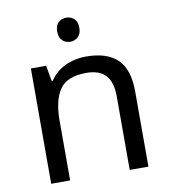

<svg xmlns="http://www.w3.org/2000/svg" viewBox="-82 -808 783 879"><g transform="rotate(-10 309.0 -368.5)"><path d="M285 -737Q305 -737 320.5 -723.5Q336 -710 336 -681Q336 -653 320.5 -639Q305 -625 285 -625Q263 -625 248 -639Q233 -653 233 -681Q233 -710 248 -723.5Q263 -737 285 -737ZM343 -546Q439 -546 488 -499.5Q537 -453 537 -349V0H450V-343Q450 -408 421 -440Q392 -472 330 -472Q241 -472 207 -422Q173 -372 173 -278V0H85V-536H156L169 -463H174Q192 -491 218.5 -509.5Q245 -528 277 -537Q309 -546 343 -546Z"/></g></svg>

Font: uguzrati25
Style: Book
Weight: 400
Designer: Jelle Bosma - Monotype Design Team, Universal Thirst
Foundry: Monotype Imaging Inc.
Version: Version 2.106